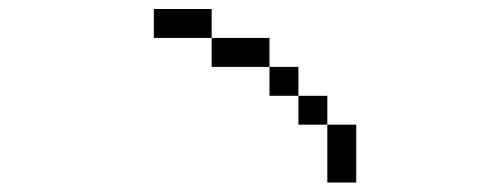

<svg xmlns="http://www.w3.org/2000/svg" viewBox="-20 -582 1040 415"><path d="M687.5 -312.5Q687.5 -312.5 687.5 -187.5H750Q750 -187.5 750 -312.5ZM687.5 -312.5V-375H625V-312.5ZM625 -375V-437.5H562.5V-375ZM562.5 -437.5V-500H437.5V-437.5ZM437.5 -500V-562.5H312.5V-500Z"/></svg>

Font: BFUnifontExMono
Style: Regular
Weight: 500
Version: Version 15.0.06